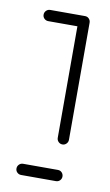

<svg xmlns="http://www.w3.org/2000/svg" viewBox="-67 -556 341 594"><g transform="rotate(10 104.0 -259.5)"><path d="M24.8 -500.7Q24.8 -508.1 30 -513.3Q35.2 -518.5 42.6 -518.5H151.9Q159.3 -518.5 164.3 -513.3Q169.3 -508.1 169.3 -500.7Q169.3 -493.7 164.3 -488.5Q159.3 -483.3 151.9 -483.3H42.6Q35.2 -483.3 30 -488.3Q24.8 -493.3 24.8 -500.7ZM151.9 -518.1Q158.9 -518.1 164.1 -513Q169.3 -507.8 169.3 -500.4V-133Q169.3 -125.6 164.1 -120.4Q158.9 -115.2 151.9 -115.2Q144.4 -115.2 139.3 -120.4Q134.1 -125.6 134.1 -133V-500.4Q134.1 -507.8 139.3 -513Q144.4 -518.1 151.9 -518.1ZM24.8 -17.4Q24.8 -24.8 30 -30Q35.2 -35.2 42.6 -35.2H151.9Q159.3 -35.2 164.3 -30Q169.3 -24.8 169.3 -17.4Q169.3 -10.4 164.3 -5.2Q159.3 0 151.9 0H42.6Q35.2 0 30 -5Q24.8 -10 24.8 -17.4Z"/></g></svg>

Font: 26F Galaxy Hebrew Light
Style: Regular
Weight: 300
Designer: C₂₉H₂₅N₃O₅
Version: Version 1.000